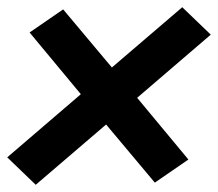

<svg xmlns="http://www.w3.org/2000/svg" viewBox="-52 -606 604 532"><path d="M47 -94 -32 -170 172 -345 30 -516 123 -580 258 -419 453 -586 532 -510 328 -335 470 -164 377 -100 242 -261Z"/></svg>

Font: Iosevka SS04 Heavy
Style: Italic
Weight: 900
Italic angle: -9°
Monospace: yes
Designer: Belleve Invis
Foundry: Belleve Invis
Version: Version 19.0.0; ttfautohint (v1.8.4)